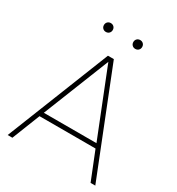

<svg xmlns="http://www.w3.org/2000/svg" viewBox="-203 -1003 1045 1131"><g transform="rotate(30 319.0 -437.5)"><path d="M339 -700 617 0H585L509 -190H128L53 0H21L299 -700ZM319 -670 140 -220H498ZM218 -815Q205 -815 196.5 -823.5Q188 -832 188 -845Q188 -858 196.5 -866.5Q205 -875 218 -875Q231 -875 239.5 -866.5Q248 -858 248 -845Q248 -832 239.5 -823.5Q231 -815 218 -815ZM418 -815Q405 -815 396.5 -823.5Q388 -832 388 -845Q388 -858 396.5 -866.5Q405 -875 418 -875Q431 -875 439.5 -866.5Q448 -858 448 -845Q448 -832 439.5 -823.5Q431 -815 418 -815Z"/></g></svg>

Font: Metropolitano Thin
Style: Regular
Weight: 250
Designer: Fonts by Alex Slobzheninov & Chris M. Simpson / Changes by Cristiano Sobral
Foundry: Fonts by Alex Slobzheninov & Chris M. Simpson / Changes by Cristiano Sobral
Version: Version 1.00;August 30, 2020;FontCreator 13.0.0.2681 64-bit